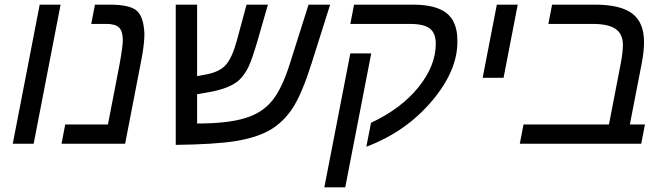

<svg xmlns="http://www.w3.org/2000/svg" viewBox="-20 -619 2867 827"><path d="M35 0 151 -599H241L125 0Z M590 -367 519 0H245L261 -83H445L495 -342Q509 -420 509 -447Q509 -484 493 -500Q477 -516 439 -516H373L389 -599H452Q540 -599 569.5 -572.5Q599 -546 602 -474Q602 -431 590 -367Z M999 -440 1042 -599H1134L1088 -439Q1065 -361 1049 -328Q1031 -294 1011 -275Q971 -238 880 -222L829 -213V-87Q960 -87 1035 -110Q1109 -132 1152 -185Q1194 -236 1228 -343L1309 -599H1402L1322 -346Q1281 -216 1241 -154Q1201 -93 1143 -59Q1086 -26 993 -11Q903 3 737 5V-599H829V-291L871 -299Q927 -310 953 -340Q979 -369 999 -440Z M1489 -389H1579L1467 188H1377ZM1489 -516 1505 -599H1758Q1858 -599 1904 -562Q1950 -525 1950 -445Q1953 -317 1840.5 -184Q1728 -51 1558 13L1578 -90Q1708 -151 1782.5 -243.5Q1857 -336 1857 -431Q1857 -476 1831.5 -496Q1806 -516 1746 -516Z M2059 -284 2120 -599H2210L2149 -284Z M2533 -516H2342L2358 -599H2542Q2653 -599 2703.5 -560.5Q2754 -522 2754 -438Q2754 -398 2745 -351L2693 -83H2758L2742 0H2219L2235 -83H2603L2655 -352Q2663 -397 2663 -426Q2663 -472 2632 -494Q2601 -516 2533 -516Z"/></svg>

Font: Libra Sans
Style: Italic
Weight: 400
Italic angle: -12°
Foundry: Context Ltd
Version: Version 1.002